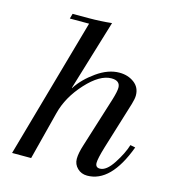

<svg xmlns="http://www.w3.org/2000/svg" viewBox="-109 -812 829 915"><g transform="rotate(15 305.5 -354.5)"><path d="M31 0 226 -690H131L138 -715H219Q276 -715 331 -721L226 -374L228 -372V-374Q259 -422 315.5 -462Q372 -502 427 -502Q469 -502 499.5 -479.5Q530 -457 530 -417Q530 -401 522 -374L450 -140Q432 -80 432 -59Q432 -36 454 -36Q486 -36 519.5 -87.5Q553 -139 566 -182L591 -177Q521 12 404 12Q375 12 355.5 -7Q336 -26 336 -53Q336 -81 350 -124L428 -373Q440 -413 440 -431Q440 -466 397 -466Q340 -466 273.5 -393.5Q207 -321 186 -238L125 0Z"/></g></svg>

Font: Justus
Style: Italic
Weight: 400
Italic angle: -12°
Version: Version 001.001